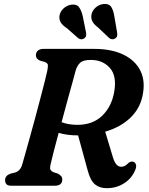

<svg xmlns="http://www.w3.org/2000/svg" viewBox="-20 -950 761 982"><path d="M672 -81.5Q654.5 -38 615 -12.8Q575.5 12.5 526.5 12.5Q489.5 12.5 466 -6.8Q442.5 -26 429 -76.5L379.5 -257.5Q350.5 -257.5 326 -260.8Q301.5 -264 280 -270.5Q265.5 -216.5 254.2 -173Q243 -129.5 238.5 -108.5Q234 -88 238.8 -80.8Q243.5 -73.5 253 -69.5L275 -62.5Q286 -56.5 292.2 -49.8Q298.5 -43 298.5 -32Q298.5 0 259 0H39Q19.5 0 12.8 -8Q6 -16 6 -28Q6 -41.5 14 -49.8Q22 -58 34.5 -62L56 -67.5Q82.5 -74 93 -106.5Q97.5 -122 107.8 -158.5Q118 -195 131.5 -243.2Q145 -291.5 159.2 -344.2Q173.5 -397 186.2 -445.8Q199 -494.5 208.5 -532Q218 -569.5 221.5 -586.5Q226 -608.5 224.8 -618Q223.5 -627.5 208 -633.5L185.5 -639.5Q163.5 -648.5 163.5 -667.5Q163.5 -682 173.8 -691Q184 -700 203 -700H461.5Q550 -700 611.2 -670.5Q672.5 -641 698.8 -586.8Q725 -532.5 708.5 -458Q694.5 -392.5 644.8 -345.8Q595 -299 518 -276.5L555.5 -152Q564 -122 574.8 -109.5Q585.5 -97 600 -97Q610.5 -97 619.5 -102.2Q628.5 -107.5 637 -116.5Q641.5 -120.5 648.8 -122.8Q656 -125 662.5 -122.5Q672.5 -118.5 675.5 -107.5Q678.5 -96.5 672 -81.5ZM367 -589.5Q362 -570 350.5 -528.2Q339 -486.5 324.2 -433.2Q309.5 -380 295 -325Q330.5 -311.5 376 -311.5Q454.5 -311.5 502.8 -358.2Q551 -405 564 -479.5Q578.5 -561.5 542 -602.5Q505.5 -643.5 444.5 -643.5Q406 -643.5 390.5 -629.5Q375 -615.5 367 -589.5ZM565 -865.5 579 -783.5Q580.5 -774 579 -766.5Q577.5 -759 569.5 -753.5Q562 -748.5 553.5 -749.2Q545 -750 539 -755L482.5 -808.5Q462.5 -823.5 453.8 -838.5Q445 -853.5 447.5 -874Q451 -894.5 468.5 -910.8Q486 -927 510 -929.5Q538 -932 549.2 -914Q560.5 -896 565 -865.5ZM403.5 -865.5 420 -784Q421.5 -775.5 420.5 -768Q419.5 -760.5 412 -754.5Q397 -743.5 381 -754L322.5 -805.5Q301.5 -819 291.8 -833.5Q282 -848 284 -868Q286.5 -888.5 303.2 -905.2Q320 -922 344 -926Q372 -930 384.5 -912.8Q397 -895.5 403.5 -865.5Z"/></svg>

Font: Fraunces 9pt Soft SemiBold
Style: Italic
Weight: 600
Italic angle: -16°
Version: Version 1.000;[b76b70a41]